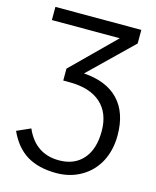

<svg xmlns="http://www.w3.org/2000/svg" viewBox="-130 -776 871 1073"><g transform="rotate(15 305.5 -240.0)"><path d="M299.3 208Q197.8 208 130.1 167.5Q62.5 127 22 38.1L101.1 2.9Q158.7 135.3 295.9 135.3Q384.3 135.3 434.6 77.9Q484.9 20.5 484.9 -83.5Q484.9 -188.5 421.6 -245.1Q358.4 -301.8 238.8 -301.8H204.1V-370.6L448.2 -611.8H55.2V-688H552.2V-609.4L305.7 -370.1Q437.5 -361.3 507.1 -288.3Q576.7 -215.3 576.7 -83.5Q576.7 1 542 67.9Q506.8 134.3 442.9 171.1Q378.9 208 299.3 208Z"/></g></svg>

Font: Arimo Nerd Font
Style: Regular
Weight: 400
Designer: Steve Matteson
Foundry: Monotype Imaging Inc.
Version: Version 1.33;Nerd Fonts 3.2.1